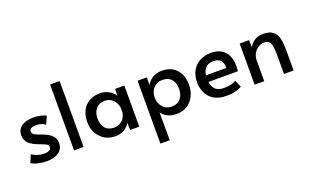

<svg xmlns="http://www.w3.org/2000/svg" viewBox="-101 -1253 3255 2015"><g transform="rotate(-20 1526.5 -245.5)"><path d="M128.9 -2Q78.1 -14.6 55.7 -32.2Q68.4 -60.5 91.8 -117.2Q152.3 -75.2 228.5 -75.2Q305.7 -75.2 305.7 -120.1Q305.7 -139.6 290 -151.4Q274.4 -162.1 233.4 -176.8Q220.7 -181.6 195.3 -191.4Q134.8 -214.8 99.6 -248Q65.4 -282.2 65.4 -336.9Q65.4 -400.4 114.3 -435.5Q164.1 -470.7 247.1 -470.7Q288.1 -470.7 327.1 -461.9Q367.2 -453.1 387.7 -439.5Q375 -410.2 348.6 -352.5Q335.9 -366.2 307.6 -376Q279.3 -384.8 244.1 -384.8Q172.9 -384.8 172.9 -341.8Q172.9 -318.4 192.4 -305.7Q210.9 -293 253.9 -278.3Q257.8 -277.3 285.2 -266.6Q348.6 -242.2 379.9 -210Q411.1 -177.7 411.1 -127.9Q411.1 -59.6 359.4 -25.4Q307.6 9.8 228.5 9.8Q180.7 9.8 128.9 -2Z M532.2 -735.4Q558.6 -735.4 638.7 -735.4Q638.7 -550.8 638.7 0Q612.3 0 532.2 0Q532.2 -183.6 532.2 -735.4Z M878.9 -18.6Q827.1 -48.8 794.9 -103.5Q763.7 -158.2 763.7 -231.4Q763.7 -302.7 791 -357.4Q818.4 -411.1 870.1 -441.4Q920.9 -470.7 989.3 -470.7Q1029.3 -470.7 1064.5 -457Q1099.6 -443.4 1124 -421.9Q1147.5 -402.3 1155.3 -381.8Q1156.2 -407.2 1158.2 -459Q1183.6 -459 1260.7 -459Q1260.7 -344.7 1260.7 0Q1235.4 0 1159.2 0Q1158.2 -20.5 1156.2 -81.1Q1139.6 -44.9 1094.7 -17.6Q1049.8 9.8 994.1 9.8Q931.6 9.8 878.9 -18.6ZM1107.4 -119.1Q1146.5 -159.2 1146.5 -222.7Q1146.5 -225.6 1146.5 -230.5Q1146.5 -273.4 1128.9 -306.6Q1110.4 -340.8 1080.1 -360.4Q1048.8 -378.9 1011.7 -378.9Q947.3 -378.9 913.1 -337.9Q877.9 -295.9 877.9 -230.5Q877.9 -163.1 912.1 -121.1Q946.3 -80.1 1011.7 -80.1Q1068.4 -80.1 1107.4 -119.1Z M1408.2 -459Q1433.6 -459 1511.7 -459Q1511.7 -437.5 1511.7 -374Q1567.4 -470.7 1683.6 -470.7Q1781.2 -470.7 1840.8 -409.2Q1901.4 -347.7 1901.4 -232.4Q1901.4 -160.2 1871.1 -105.5Q1841.8 -49.8 1791 -19.5Q1741.2 9.8 1678.7 9.8Q1621.1 9.8 1578.1 -10.7Q1536.1 -31.2 1511.7 -69.3Q1512.7 35.2 1512.7 243.2Q1486.3 243.2 1408.2 243.2Q1408.2 67.4 1408.2 -459ZM1753.9 -122.1Q1789.1 -164.1 1789.1 -228.5Q1789.1 -296.9 1754.9 -337.9Q1719.7 -377.9 1654.3 -377.9Q1618.2 -377.9 1586.9 -360.4Q1554.7 -342.8 1536.1 -309.6Q1517.6 -278.3 1517.6 -235.4Q1517.6 -232.4 1517.6 -227.5Q1517.6 -184.6 1536.1 -151.4Q1554.7 -118.2 1585.9 -98.6Q1617.2 -81.1 1654.3 -81.1Q1718.8 -81.1 1753.9 -122.1Z M2096.7 -22.5Q2041 -54.7 2015.6 -109.4Q1989.3 -164.1 1989.3 -228.5Q1989.3 -301.8 2019.5 -357.4Q2050.8 -412.1 2104.5 -441.4Q2158.2 -470.7 2226.6 -470.7Q2332 -470.7 2383.8 -412.1Q2435.5 -353.5 2435.5 -248Q2435.5 -220.7 2432.6 -192.4Q2322.3 -192.4 2102.5 -192.4Q2113.3 -130.9 2145.5 -103.5Q2178.7 -77.1 2236.3 -77.1Q2284.2 -77.1 2315.4 -85Q2346.7 -92.8 2372.1 -107.4Q2383.8 -81.1 2405.3 -30.3Q2379.9 -13.7 2336.9 -2Q2293.9 9.8 2233.4 9.8Q2151.4 9.8 2096.7 -22.5ZM2330.1 -266.6Q2331.1 -329.1 2303.7 -354.5Q2275.4 -379.9 2223.6 -379.9Q2118.2 -379.9 2102.5 -266.6Q2178.7 -266.6 2330.1 -266.6Z M2548.8 -459Q2575.2 -459 2654.3 -459Q2655.3 -438.5 2655.3 -375Q2674.8 -417 2715.8 -444.3Q2756.8 -470.7 2811.5 -470.7Q2882.8 -470.7 2920.9 -441.4Q2959 -412.1 2971.7 -359.4Q2984.4 -305.7 2984.4 -220.7Q2984.4 -147.5 2984.4 0Q2958 0 2877 0Q2877 -54.7 2877 -217.8Q2877 -304.7 2859.4 -343.8Q2842.8 -381.8 2789.1 -381.8Q2759.8 -381.8 2728.5 -363.3Q2697.3 -344.7 2676.8 -309.6Q2656.2 -275.4 2656.2 -227.5Q2656.2 -152.3 2656.2 0Q2629.9 0 2548.8 0Q2548.8 -115.2 2548.8 -459Z"/></g></svg>

Font: Alata=Ham
Style: Regular
Weight: 400
Designer: Spyros Zevelakis, Eben Sorkin
Version: Version 1.004